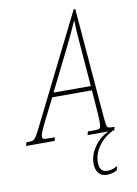

<svg xmlns="http://www.w3.org/2000/svg" viewBox="-160 -779 772 1085"><g transform="rotate(-10 226.5 -237.0)"><path d="M453 -20 448 0H295L300 -20H336Q355 -20 362.5 -22.5Q370 -25 372.5 -34Q375 -43 375 -66Q375 -95 371 -137L363 -245H135L64 -103Q50 -74 44.5 -59.5Q39 -45 39 -36Q39 -25 46.5 -22.5Q54 -20 85 -20H111L106 0H-58L-53 -20H-41Q-23 -20 -14 -24Q-5 -28 5 -43.5Q15 -59 34 -98L341 -714H350L402 -86Q405 -52 407.5 -39.5Q410 -27 416 -23.5Q422 -20 438 -20ZM361 -270 343 -493Q334 -597 333 -653Q303 -583 258 -493L147 -270ZM300 164Q300 115 333 68Q366 21 415 0H439Q385 28 355 71.5Q325 115 325 163Q325 190 336.5 204Q348 218 369 218Q387 218 399.5 214Q412 210 429 201L423 224Q396 240 365 240Q333 240 316.5 219Q300 198 300 164Z"/></g></svg>

Font: Noto Serif CondThin
Style: Italic
Weight: 250
Width: 3
Italic angle: -12°
Designer: Monotype Design Team
Foundry: Monotype Imaging Inc.
Version: Version 1.001